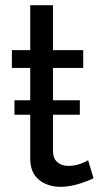

<svg xmlns="http://www.w3.org/2000/svg" viewBox="-20 -716 393 743"><path d="M321 -96 342 -26Q269 7 215 7Q164 7 130.5 -20.5Q97 -48 97 -102V-272H36V-328H97V-453H26V-522H97V-696H185V-522H302V-453H185V-328H289V-272H185V-129Q186 -102 202.5 -88Q219 -74 244 -74Q284 -74 321 -96Z"/></svg>

Font: Raleway-v4020 Medium
Style: Regular
Weight: 500
Designer: Matt McInerney, Pablo Impallari, Rodrigo Fuenzalida
Foundry: Matt McInerney, Pablo Impallari, Rodrigo Fuenzalida
Version: Version 4.020;PS 004.020;hotconv 1.0.88;makeotf.lib2.5.64775